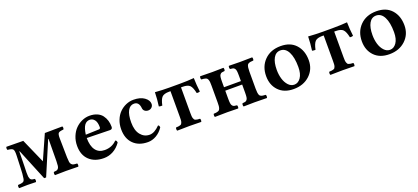

<svg xmlns="http://www.w3.org/2000/svg" viewBox="25 -1184 4213 1935"><g transform="rotate(-20 2132.0 -216.5)"><path d="M17.1 2Q12.7 -2.4 12.7 -15.1Q12.7 -27.8 17.1 -32.2Q55.2 -33.7 70.6 -41Q85.9 -48.3 89.8 -74.2Q97.7 -121.1 99.1 -183.1L104 -311Q106.9 -366.2 95.5 -381.8Q84 -397.5 37.1 -400.9Q33.2 -407.2 33.2 -417.5Q33.2 -427.7 37.1 -434.1Q63.5 -433.6 127.7 -433.1Q191.9 -432.6 217.8 -432.1L333 -170.9L449.2 -432.1Q477.5 -432.6 543.2 -433.1Q608.9 -433.6 637.2 -434.1Q642.1 -427.2 641.8 -417.5Q641.6 -407.7 637.2 -400.9Q593.8 -397.9 582.5 -386Q571.3 -374 571.8 -331.1L575.2 -125Q576.2 -92.8 578.9 -75.7Q581.5 -58.6 590.8 -48.6Q600.1 -38.6 612.3 -35.9Q624.5 -33.2 649.9 -32.2Q654.3 -27.8 654.3 -15.1Q654.3 -2.4 649.9 2Q562 0 519 0Q456.5 0 400.9 2Q396.5 -2.4 396.5 -15.1Q396.5 -27.8 400.9 -32.2Q420.9 -33.7 430.9 -36.4Q440.9 -39.1 448.7 -48.8Q456.5 -58.6 459 -75.9Q461.4 -93.3 461.9 -125L463.9 -363.8H460L308.1 -6.8Q297.9 -5.4 287.1 -6.8L147.9 -346.2H144L141.1 -185.1Q140.6 -173.3 140.1 -151.1Q139.6 -128.9 139.2 -119.1Q139.6 -111.8 140.1 -97.2Q140.6 -82.5 141.1 -77.1Q145.5 -50.8 157 -42.2Q168.5 -33.7 195.8 -32.2Q200.2 -27.8 200.2 -15.1Q200.2 -2.4 195.8 2Q151.9 0 106 0Q59.1 0 17.1 2Z M831.1 -274.9 974.6 -279.8Q982.4 -279.8 986.1 -285.6Q989.7 -291.5 989.7 -298.8Q989.7 -351.6 969.5 -377.2Q949.2 -402.8 918.9 -402.8Q883.8 -402.8 862.3 -373.3Q840.8 -343.8 831.1 -274.9ZM1088.9 -117.2Q1104 -117.2 1106 -90.8Q1070.8 -41 1023.9 -15.6Q977.1 9.8 923.8 9.8Q826.2 9.8 768.1 -44.9Q710 -99.6 710 -198.2Q710 -252 728.8 -298.3Q747.6 -344.7 778.3 -375.7Q809.1 -406.7 848.6 -424.3Q888.2 -441.9 929.7 -441.9Q976.1 -441.9 1010.7 -426.8Q1045.4 -411.6 1064.9 -385.3Q1084.5 -358.9 1093.8 -327.9Q1103 -296.9 1103 -261.2Q1103 -234.9 1076.7 -234.9L828.6 -240.2Q828.6 -154.8 862.3 -109.4Q896 -64 959 -64Q1037.1 -64 1088.9 -117.2Z M1561.5 -87.9Q1530.8 -41 1486.8 -15.6Q1442.9 9.8 1396.5 9.8Q1298.3 9.8 1241.5 -46.9Q1184.6 -103.5 1184.6 -203.1Q1184.6 -256.3 1202.6 -301.8Q1220.7 -347.2 1251 -377.4Q1281.2 -407.7 1320.3 -424.8Q1359.4 -441.9 1401.4 -441.9Q1474.6 -441.9 1517.6 -410.9Q1560.5 -379.9 1560.5 -340.8Q1560.5 -318.4 1544.9 -303.7Q1529.3 -289.1 1507.3 -289.1Q1485.8 -289.1 1470.7 -300.8Q1455.6 -312.5 1453.6 -332Q1447.3 -402.8 1393.6 -402.8Q1350.6 -402.8 1326.9 -359.4Q1303.2 -315.9 1303.2 -233.9Q1303.2 -147.9 1341.1 -101.1Q1378.9 -54.2 1437.5 -54.2Q1489.3 -54.2 1546.4 -112.8Q1559.6 -112.8 1561.5 -87.9Z M1783.2 -122.1V-395H1768.1Q1713.4 -395 1691.4 -372.6Q1669.4 -350.1 1656.2 -287.1Q1647.9 -286.1 1639.9 -286.9Q1631.8 -287.6 1625.7 -289.1Q1619.6 -290.5 1620.1 -291Q1630.9 -364.7 1632.3 -439Q1712.4 -433.1 1785.2 -433.1H1894Q1980.5 -433.1 2049.3 -439Q2050.8 -365.7 2060.1 -291Q2060.1 -290.5 2054 -288.8Q2047.9 -287.1 2040.3 -286.1Q2032.7 -285.2 2025.4 -287.1Q2012.2 -350.1 1990.2 -372.6Q1968.3 -395 1913.1 -395H1896V-122.1Q1896 -100.6 1897 -86.9Q1897.9 -73.2 1901.6 -62.7Q1905.3 -52.2 1909.2 -47.1Q1913.1 -42 1922.6 -38.6Q1932.1 -35.2 1941.4 -34.2Q1950.7 -33.2 1968.3 -32.2Q1972.7 -27.8 1972.7 -15.1Q1972.7 -2.4 1968.3 2Q1892.1 0 1843.3 0Q1793.5 0 1711.4 2Q1707 -2.4 1707 -15.1Q1707 -27.8 1711.4 -32.2Q1729 -33.2 1738 -34.2Q1747.1 -35.2 1756.8 -38.6Q1766.6 -42 1770.5 -47.1Q1774.4 -52.2 1778.1 -62.7Q1781.7 -73.2 1782.5 -86.9Q1783.2 -100.6 1783.2 -122.1Z M2115.7 2Q2111.3 -2.4 2111.3 -15.1Q2111.3 -27.8 2115.7 -32.2Q2132.8 -33.2 2142.6 -34.4Q2152.3 -35.6 2162.1 -39.3Q2171.9 -43 2176.5 -48.6Q2181.2 -54.2 2184.8 -64.7Q2188.5 -75.2 2189.7 -89.4Q2190.9 -103.5 2190.9 -125V-307.1Q2190.9 -328.6 2189.7 -342.8Q2188.5 -356.9 2184.8 -367.4Q2181.2 -377.9 2176.5 -383.5Q2171.9 -389.2 2162.1 -392.8Q2152.3 -396.5 2142.6 -397.7Q2132.8 -398.9 2115.7 -399.9Q2111.3 -404.3 2111.3 -417Q2111.3 -429.7 2115.7 -434.1Q2199.7 -432.1 2247.1 -432.1Q2309.1 -432.1 2364.7 -434.1Q2369.1 -429.7 2369.1 -417Q2369.1 -404.3 2364.7 -399.9Q2344.7 -398.4 2334.7 -395.8Q2324.7 -393.1 2316.7 -383.5Q2308.6 -374 2306.2 -356.4Q2303.7 -338.9 2303.7 -307.1V-248H2484.9V-307.1Q2484.9 -338.9 2482.4 -356.4Q2480 -374 2471.9 -383.5Q2463.9 -393.1 2453.9 -395.8Q2443.8 -398.4 2423.8 -399.9Q2419.4 -404.3 2419.4 -417Q2419.4 -429.7 2423.8 -434.1Q2479.5 -432.1 2541 -432.1Q2592.8 -432.1 2672.9 -434.1Q2677.2 -429.7 2677.2 -417Q2677.2 -404.3 2672.9 -399.9Q2652.3 -398.9 2641.4 -397Q2630.4 -395 2620.6 -390.1Q2610.8 -385.3 2606.7 -374.8Q2602.5 -364.3 2600.3 -348.6Q2598.1 -333 2598.1 -307.1V-125Q2598.1 -99.1 2600.3 -83.5Q2602.5 -67.9 2606.7 -57.4Q2610.8 -46.9 2620.6 -42Q2630.4 -37.1 2641.4 -35.2Q2652.3 -33.2 2672.9 -32.2Q2677.2 -27.8 2677.2 -15.1Q2677.2 -2.4 2672.9 2Q2590.8 0 2542 0Q2479.5 0 2423.8 2Q2419.4 -2.4 2419.4 -15.1Q2419.4 -27.8 2423.8 -32.2Q2443.8 -33.7 2453.9 -36.4Q2463.9 -39.1 2471.9 -48.6Q2480 -58.1 2482.4 -75.7Q2484.9 -93.3 2484.9 -125V-210.9H2303.7V-125Q2303.7 -93.3 2306.2 -75.7Q2308.6 -58.1 2316.7 -48.6Q2324.7 -39.1 2334.7 -36.4Q2344.7 -33.7 2364.7 -32.2Q2369.1 -27.8 2369.1 -15.1Q2369.1 -2.4 2364.7 2Q2309.1 0 2248 0Q2197.8 0 2115.7 2Z M2740.7 -207Q2740.7 -310.5 2806.4 -376.7Q2872.1 -442.9 2980.5 -442.9Q3085 -442.9 3142.3 -378.9Q3199.7 -314.9 3199.7 -212.9Q3199.7 -116.2 3132.6 -53.2Q3065.4 9.8 2959.5 9.8Q2856.9 9.8 2798.8 -50.8Q2740.7 -111.3 2740.7 -207ZM2963.9 -402.8Q2915 -402.8 2888.9 -356.4Q2862.8 -310.1 2862.8 -230Q2862.8 -178.7 2876 -134Q2889.2 -89.4 2916.5 -59.6Q2943.8 -29.8 2980.5 -29.8Q3021 -29.8 3049.3 -70.1Q3077.6 -110.4 3077.6 -184.1Q3077.6 -287.1 3047.6 -345Q3017.6 -402.8 2963.9 -402.8Z M3426.3 -122.1V-395H3411.1Q3356.4 -395 3334.5 -372.6Q3312.5 -350.1 3299.3 -287.1Q3291 -286.1 3283 -286.9Q3274.9 -287.6 3268.8 -289.1Q3262.7 -290.5 3263.2 -291Q3273.9 -364.7 3275.4 -439Q3355.5 -433.1 3428.2 -433.1H3537.1Q3623.5 -433.1 3692.4 -439Q3693.8 -365.7 3703.1 -291Q3703.1 -290.5 3697 -288.8Q3690.9 -287.1 3683.3 -286.1Q3675.8 -285.2 3668.5 -287.1Q3655.3 -350.1 3633.3 -372.6Q3611.3 -395 3556.2 -395H3539.1V-122.1Q3539.1 -100.6 3540 -86.9Q3541 -73.2 3544.7 -62.7Q3548.3 -52.2 3552.2 -47.1Q3556.2 -42 3565.7 -38.6Q3575.2 -35.2 3584.5 -34.2Q3593.8 -33.2 3611.3 -32.2Q3615.7 -27.8 3615.7 -15.1Q3615.7 -2.4 3611.3 2Q3535.2 0 3486.3 0Q3436.5 0 3354.5 2Q3350.1 -2.4 3350.1 -15.1Q3350.1 -27.8 3354.5 -32.2Q3372.1 -33.2 3381.1 -34.2Q3390.1 -35.2 3399.9 -38.6Q3409.7 -42 3413.6 -47.1Q3417.5 -52.2 3421.1 -62.7Q3424.8 -73.2 3425.5 -86.9Q3426.3 -100.6 3426.3 -122.1Z M3767.1 -207Q3767.1 -310.5 3832.8 -376.7Q3898.4 -442.9 4006.8 -442.9Q4111.3 -442.9 4168.7 -378.9Q4226.1 -314.9 4226.1 -212.9Q4226.1 -116.2 4158.9 -53.2Q4091.8 9.8 3985.8 9.8Q3883.3 9.8 3825.2 -50.8Q3767.1 -111.3 3767.1 -207ZM3990.2 -402.8Q3941.4 -402.8 3915.3 -356.4Q3889.2 -310.1 3889.2 -230Q3889.2 -178.7 3902.3 -134Q3915.5 -89.4 3942.9 -59.6Q3970.2 -29.8 4006.8 -29.8Q4047.4 -29.8 4075.7 -70.1Q4104 -110.4 4104 -184.1Q4104 -287.1 4074 -345Q4043.9 -402.8 3990.2 -402.8Z"/></g></svg>

Font: Common Serif SemiBold
Style: Regular
Weight: 600
Designer: Philipp H. Poll, Khaled Hosny
Foundry: Stefan Peev, Context Ltd.
Version: Version 1.026